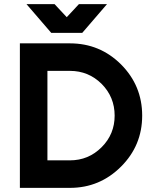

<svg xmlns="http://www.w3.org/2000/svg" viewBox="-20 -910 745 930"><path d="M108.3 -890 228.3 -750.7H378.3L498.3 -890H362.3L303.3 -826.7L244.3 -890ZM318.7 -566.7Q408.7 -566.7 472.3 -503.7Q535.3 -440 535.3 -350Q535.3 -260 472.3 -197Q408.7 -133.3 318.7 -133.3H209.7V-566.7ZM318.7 -700H76.3V0H318.7Q463.3 0 566.3 -103Q668.7 -205.3 668.7 -350Q668.7 -495 566.3 -598Q463.7 -700 318.7 -700Z"/></svg>

Font: Unageo Variable
Style: Regular
Weight: 300
Designer: Richard Sepsi
Foundry: Richard Sepsi
Version: Version 2.200